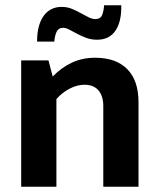

<svg xmlns="http://www.w3.org/2000/svg" viewBox="-20 -705 603 725"><path d="M193 0H60V-477H163L179 -416Q212 -450 251.5 -468.5Q291 -487 339 -487Q418 -487 460.5 -444Q503 -401 503 -319V0H370V-305Q370 -342 352 -363.5Q334 -385 298 -385Q272 -385 243.5 -370.5Q215 -356 193 -331ZM120 -548Q120 -610 144.5 -644.5Q169 -679 213 -679Q233 -679 250.5 -672Q268 -665 284 -656Q300 -647 314 -640Q328 -633 340 -633Q360 -633 366 -649Q372 -665 373 -685H438Q439 -622 415.5 -588.5Q392 -555 347 -555Q324 -555 305.5 -562Q287 -569 271 -577.5Q255 -586 242 -593Q229 -600 218 -600Q201 -600 194 -585.5Q187 -571 185 -548Z"/></svg>

Font: Mukta Vaani
Style: Bold
Weight: 700
Designer: Noopur Datye, Girish Dalvi, Yashodeep Gholap, Pallavi Karambelkar
Foundry: Ek Type
Version: Version 2.538;PS 1.000;hotconv 16.6.51;makeotf.lib2.5.65220;